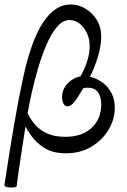

<svg xmlns="http://www.w3.org/2000/svg" viewBox="-20 -678 570 863"><path d="M55 158Q55 163 41 164.5Q27 166 13.5 163.5Q0 161 0 154Q24 -6 44.5 -124.5Q65 -243 83 -324Q119 -494 173 -576Q227 -658 297 -658Q332 -658 363.5 -639.5Q395 -621 415 -588.5Q435 -556 435 -513Q435 -475 420.5 -424.5Q406 -374 380 -325L338 -329Q359 -363 371 -400Q383 -437 383 -471Q383 -503 370.5 -529.5Q358 -556 337.5 -572Q317 -588 292 -588Q263 -588 237 -558Q211 -528 190 -479.5Q169 -431 152 -374Q135 -317 123 -263Q111 -209 104 -168Q97 -126 89.5 -77.5Q82 -29 75 17Q68 63 62.5 100.5Q57 138 55 158ZM276 11Q219 11 181 -12Q143 -35 118 -71.5Q93 -108 74 -147L86 -212Q93 -193 105 -167.5Q117 -142 137.5 -118Q158 -94 191 -78.5Q224 -63 273 -63Q349 -63 392 -103.5Q435 -144 435 -207Q435 -244 420 -264Q405 -284 373 -284Q363 -284 354 -281Q329 -238 313.5 -219Q298 -200 284 -200Q272 -200 265.5 -212Q259 -224 259 -242Q259 -268 273 -289Q287 -310 309.5 -323Q332 -336 359 -336Q379 -336 402.5 -327.5Q426 -319 447 -302Q468 -285 482 -258Q496 -231 496 -193Q496 -143 468.5 -96Q441 -49 391.5 -19Q342 11 276 11Z"/></svg>

Font: Junicode VF
Style: Italic
Weight: 400
Italic angle: -11°
Designer: Peter S. Baker
Version: Version 2.209